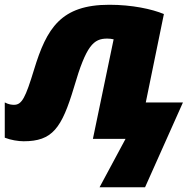

<svg xmlns="http://www.w3.org/2000/svg" viewBox="-38 -583 822 806"><path d="M380 203H571L730 -153H574L650 -524C600 -545 516 -563 421 -563C218 -563 158 -465 105 -291C69 -173 54 -143 21 -143C12 -143 -1 -144 -18 -153V-5C7 5 39 10 61 10C182 10 221 -44 273 -218C324 -393 355 -421 412 -421C421 -421 430 -420 439 -418L352 0H489Z"/></svg>

Font: Noto Sans UI Black
Style: Italic
Weight: 900
Italic angle: -372°
Designer: Monotype Design Team
Foundry: Monotype Imaging Inc.
Version: Version 1.901